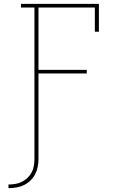

<svg xmlns="http://www.w3.org/2000/svg" viewBox="-20 -755 640 998"><path d="M24 223V204Q42 204 60 201Q78 198 94 190Q110 182 123 169.5Q136 157 144.5 141Q153 125 156 107Q159 89 159 72V-716H89V-735H494V-590H473V-716H180V-392H431V-373H180V72Q180 92 176 112.5Q172 133 162.5 151Q153 169 138 183.5Q123 198 104.5 207Q86 216 65.5 219.5Q45 223 24 223Z"/></svg>

Font: Iosevka HT Thin Extended
Style: Regular
Weight: 100
Width: 7
Monospace: yes
Designer: Belleve Invis
Foundry: Belleve Invis
Version: Version 32.3.0; ttfautohint (v1.8.4)